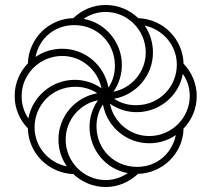

<svg xmlns="http://www.w3.org/2000/svg" viewBox="-20 -743 850 772"><path d="M405 9C455 9 501 -12 535 -44C631 -46 716 -124 718 -226C751 -260 771 -306 771 -357C771 -406 751 -453 718 -487C716 -583 639 -666 536 -670C502 -703 455 -723 405 -723C354 -723 309 -703 275 -670C178 -668 96 -591 92 -488C59 -454 39 -408 39 -357C39 -306 59 -261 92 -227C94 -127 175 -47 275 -43C309 -11 355 9 405 9ZM436 -374C459 -407 470 -444 470 -482C470 -573 404 -652 316 -667C341 -685 373 -695 405 -695C493 -695 566 -622 566 -532C566 -454 510 -389 436 -374ZM416 -391C400 -480 323 -547 230 -547C190 -547 153 -535 123 -514C138 -591 201 -642 279 -642C371 -642 442 -571 442 -479C442 -448 434 -417 416 -391ZM527 -320C496 -320 465 -328 439 -346C528 -362 595 -439 595 -532C595 -572 583 -609 562 -640C634 -625 691 -562 691 -483C691 -395 622 -320 527 -320ZM94 -267C76 -293 67 -324 67 -357C67 -445 140 -518 230 -518C308 -518 373 -462 388 -388C355 -411 318 -422 280 -422C189 -422 111 -356 94 -267ZM580 -196C502 -196 437 -252 422 -326C455 -303 492 -292 530 -292C621 -292 700 -358 715 -446C733 -421 743 -390 743 -357C743 -269 670 -196 580 -196ZM249 -74C174 -89 119 -154 119 -231C119 -319 188 -394 283 -394C314 -394 345 -386 371 -368C282 -352 215 -275 215 -182C215 -142 227 -105 249 -74ZM405 -19C317 -19 244 -92 244 -182C244 -260 300 -325 374 -340C351 -307 340 -270 340 -232C340 -141 406 -62 494 -47C469 -30 438 -19 405 -19ZM531 -72C439 -72 368 -143 368 -235C368 -266 376 -297 394 -323C410 -234 487 -167 580 -167C620 -167 657 -179 687 -200C672 -127 612 -72 531 -72Z"/></svg>

Font: Noto Sans Armenian ExtraCondensed Thin
Style: Regular
Weight: 100
Width: 2
Designer: Monotype Design Team
Foundry: Monotype Imaging Inc.
Version: Version 2.008